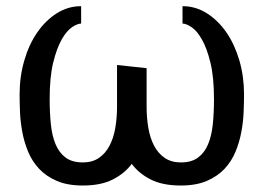

<svg xmlns="http://www.w3.org/2000/svg" viewBox="-20 -578 840 607"><path d="M443.5 -362.5V-241Q443.5 -205.5 449 -173.5Q454.5 -141.5 467.2 -117.2Q480 -93 500.8 -78.8Q521.5 -64.5 551.5 -64.5Q585.5 -64.5 606 -79.8Q626.5 -95 637.8 -121.8Q649 -148.5 652.8 -185.2Q656.5 -222 656.5 -265Q656.5 -334.5 645.2 -380.2Q634 -426 618.2 -453.5Q602.5 -481 585.5 -492.2Q568.5 -503.5 557 -503.5V-558.5Q598.5 -558.5 634 -536Q669.5 -513.5 695.8 -475.5Q722 -437.5 736.8 -386.8Q751.5 -336 751.5 -280Q751.5 -255 750.2 -224Q749 -193 743 -160.8Q737 -128.5 724.5 -98.2Q712 -68 689.8 -44.2Q667.5 -20.5 633.8 -6Q600 8.5 551.5 8.5Q493.5 8.5 456 -10.8Q418.5 -30 396.5 -60Q374.5 -30 337 -10.8Q299.5 8.5 242 8.5Q193.5 8.5 159.8 -6Q126 -20.5 103.8 -44.2Q81.5 -68 69 -98.2Q56.5 -128.5 50.5 -160.8Q44.5 -193 43.2 -224Q42 -255 42 -280Q42 -336 56.8 -386.8Q71.5 -437.5 97.8 -475.5Q124 -513.5 159.5 -536Q195 -558.5 236.5 -558.5V-503.5Q225 -503.5 208 -492.2Q191 -481 175.2 -453.5Q159.5 -426 148.2 -380.2Q137 -334.5 137 -265Q137 -222 140.8 -185.2Q144.5 -148.5 155.8 -121.8Q167 -95 187.5 -79.8Q208 -64.5 242 -64.5Q272 -64.5 292.8 -78.8Q313.5 -93 326.2 -117.2Q339 -141.5 344.5 -173.5Q350 -205.5 350 -241V-372.5Z"/></svg>

Font: B612
Style: Regular
Weight: 400
Designer: Nicolas Chauveau, Thomas Paillot, Jonathan Favre-Lamarine, Jean-Luc Vinot
Foundry: AIRBUS
Version: Version 1.008